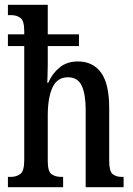

<svg xmlns="http://www.w3.org/2000/svg" viewBox="-20 -780 555 800"><path d="M13 0V-43H26Q48 -43 64.5 -55Q81 -67 81 -113V-588H13V-637H81V-650Q81 -694 65 -705.5Q49 -717 26 -717H13V-760H179V-637H309V-588H179V-512Q179 -488 178 -463.5Q177 -439 177 -435H181Q197 -473 228 -498.5Q259 -524 304 -524Q367 -524 401 -477.5Q435 -431 435 -329V-110Q435 -67 449 -55Q463 -43 486 -43H495V0H337V-322Q337 -388 320.5 -423Q304 -458 263 -458Q218 -458 198.5 -415Q179 -372 179 -299V-109Q179 -65 195 -54Q211 -43 234 -43H243V0Z"/></svg>

Font: Noto Serif ExtraCondensed Medium
Style: Regular
Weight: 500
Width: 2
Designer: Monotype Design Team
Foundry: Monotype Imaging Inc.
Version: Version 2.015